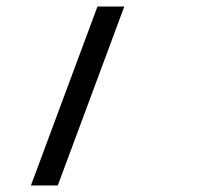

<svg xmlns="http://www.w3.org/2000/svg" viewBox="-20 -570 640 590"><path d="M279.5 -550H362L157.5 0H75Z"/></svg>

Font: JuliaMono MediumItalic
Style: Regular
Weight: 500
Italic angle: -9°
Monospace: yes
Designer: cormullion
Foundry: corm
Version: Version 0.049; ttfautohint (v1.8.4)